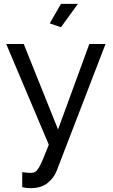

<svg xmlns="http://www.w3.org/2000/svg" viewBox="-20 -750 585 995"><path d="M12.2 -522H103L280.8 -79.1L442.9 -522H526.9L272.9 137.2Q258.8 172.4 226.3 198.7Q193.8 225.1 137.2 225.1Q128.4 225.1 118.7 224.1Q108.9 223.1 95.2 220.2V142.1Q108.4 144 121.1 145Q133.8 146 141.1 146Q153.3 146 162.6 140.4Q171.9 134.8 181.4 118.9Q190.9 103 202.9 74.5Q214.8 45.9 232.9 0ZM237.8 -628.9 295.9 -730H383.8L295.9 -608.9Z"/></svg>

Font: Raleway Medium
Style: Regular
Weight: 500
Designer: Matt McInerney, Pablo Impallari, Rodrigo Fuenzalida
Foundry: Matt McInerney, Pablo Impallari, Rodrigo Fuenzalida
Version: Version 3.000g; ttfautohint (v1.5) -l 8 -r 28 -G 28 -x 14 -D